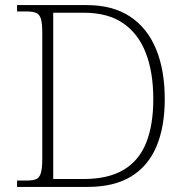

<svg xmlns="http://www.w3.org/2000/svg" viewBox="-20 -734 728 754"><path d="M47 0V-25H84Q109 -25 122 -30.5Q135 -36 140.5 -54.5Q146 -73 146 -109V-606Q146 -643 140.5 -660.5Q135 -678 121.5 -683.5Q108 -689 84 -689H47V-714H321Q422 -714 490 -669.5Q558 -625 592.5 -542Q627 -459 627 -345Q627 -236 594.5 -159Q562 -82 495 -41Q428 0 324 0ZM308 -31Q404 -31 464.5 -66.5Q525 -102 553.5 -172Q582 -242 582 -345Q582 -449 553 -525Q524 -601 464 -642.5Q404 -684 309 -684H189V-31Z"/></svg>

Font: Noto Serif Kannada ExtraLight
Style: Regular
Weight: 250
Version: Version 2.003